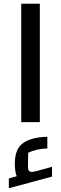

<svg xmlns="http://www.w3.org/2000/svg" viewBox="-20 -650 325 1022"><path d="M93 -630H192V0H93ZM257 238V290L27 352V300L69 288Q59 265 59 220Q59 143 103 111.5Q147 80 232 78V140Q174 142 130 163L129 241Q129 265 150 265Q155 265 173 261Z"/></svg>

Font: Changa Medium
Style: Regular
Weight: 500
Designer: Eduardo Rodriguez Tunni
Foundry: Eduardo Rodriguez Tunni
Version: Version 2.002; ttfautohint (v1.5) -l 8 -r 50 -G 150 -x 14 -H